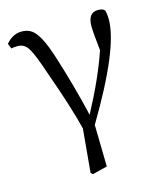

<svg xmlns="http://www.w3.org/2000/svg" viewBox="-109 -595 734 876"><g transform="rotate(-15 258.5 -157.0)"><path d="M220.7 202.1 211.9 193.4 230.5 -11.7Q205.1 -115.2 141.6 -293Q131.8 -321.3 127 -335Q102.5 -405.3 85.4 -428.2Q68.4 -451.2 40 -451.2Q20.5 -451.2 9.8 -448.2L0 -472.7Q33.2 -511.7 75.2 -510.7Q111.3 -510.7 133.8 -486.3Q163.1 -455.1 191.4 -369.1Q240.2 -218.8 276.4 -63.5Q358.4 -216.8 398.4 -335.9Q388.7 -421.9 388.7 -451.2Q388.7 -515.6 436.5 -515.6Q459 -515.6 467.8 -504.9Q473.6 -487.3 473.6 -460.9Q473.6 -325.2 287.1 -12.7L291 184.6Z"/></g></svg>

Font: Bpmf Zihi Only R
Style: R
Weight: 400
Foundry: But Ko
Version: Version 1.320